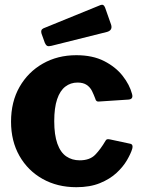

<svg xmlns="http://www.w3.org/2000/svg" viewBox="-20 -770 593 800"><path d="M298 -540Q366 -540 414 -515.5Q462 -491 491 -454Q520 -417 530 -379Q537 -356 514 -355L393 -347Q380 -345 377 -359Q371 -375 363.5 -390.5Q356 -406 341.5 -416Q327 -426 303 -426Q274 -426 252 -409Q230 -392 218 -356.5Q206 -321 206 -265Q206 -208 219 -171.5Q232 -135 256 -118.5Q280 -102 312 -102Q354 -102 376.5 -125Q399 -148 420 -184Q422 -188 426 -189.5Q430 -191 439 -189L523 -171Q536 -168 531 -150Q525 -130 509 -102.5Q493 -75 465.5 -49.5Q438 -24 396.5 -7Q355 10 298 10Q219 10 157.5 -24.5Q96 -59 61 -120.5Q26 -182 26 -263Q26 -346 61.5 -408Q97 -470 158.5 -505Q220 -540 298 -540ZM418 -738 443 -667Q450 -644 426 -637L194 -579Q182 -576 176.5 -579Q171 -582 167 -591L153 -630Q148 -646 161 -652L399 -749Q412 -754 418 -738Z"/></svg>

Font: Libre Franklin Thin ExtraBold
Style: Regular
Weight: 800
Version: Version 3.000